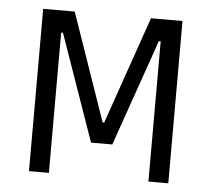

<svg xmlns="http://www.w3.org/2000/svg" viewBox="-43 -564 672 610"><g transform="rotate(5 293.0 -259.0)"><path d="M70.8 0V-517.6H171.4L290.5 -174.3H295.4L414.6 -517.6H515.1V0H451.7V-447.3H445.8L327.1 -107.4H259.3L140.1 -447.3H134.3V0Z"/></g></svg>

Font: Cascadia Mono PL Light
Style: Regular
Weight: 300
Monospace: yes
Designer: Aaron Bell
Foundry: Saja Typeworks
Version: Version 2404.023; ttfautohint (v1.8.4)